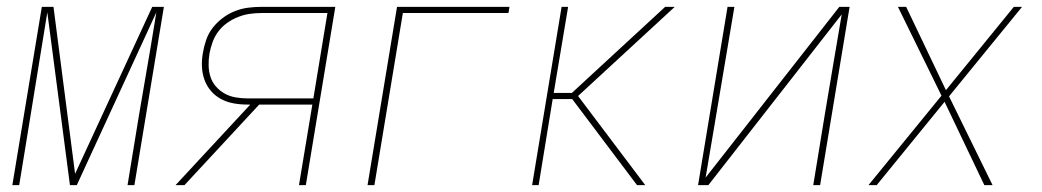

<svg xmlns="http://www.w3.org/2000/svg" viewBox="-20 -540 3040 560"><path d="M16 0 102 -520H136L199 -33L424 -520H458L372 0H352L369 -104Q385 -204 402.5 -304Q420 -404 436 -504L204 0H184L118 -504Q102 -404 85.5 -304Q69 -204 53 -104L36 0Z M492 0 710 -235H702Q681 -235 661.5 -238.5Q642 -242 625 -251Q608 -260 595.5 -274.5Q583 -289 576.5 -307Q570 -325 569 -345.5Q568 -366 572 -387Q575 -405 581.5 -424Q588 -443 600.5 -459Q613 -475 629.5 -487.5Q646 -500 665 -507.5Q684 -515 703.5 -517.5Q723 -520 742 -520H958L872 0H852L891 -235H736L518 0ZM702 -253H894L935 -502H742Q725 -502 708 -499.5Q691 -497 674.5 -490.5Q658 -484 643 -473.5Q628 -463 617 -448.5Q606 -434 600 -417Q594 -400 591 -384Q588 -366 588.5 -348.5Q589 -331 594 -315.5Q599 -300 610 -287.5Q621 -275 635.5 -267Q650 -259 667 -256Q684 -253 702 -253Z M1052 0 1138 -520H1466L1463 -502H1155L1072 0Z M1838 0 1649 -251H1592L1551 0H1532L1618 -520H1637L1595 -269H1648L1920 -520H1948L1666 -260L1862 0Z M2016 0 2102 -520H2122L2087 -312Q2075 -239 2062.5 -166.5Q2050 -94 2038 -22L2428 -520H2458L2372 0H2352L2386 -208Q2398 -281 2410.5 -353.5Q2423 -426 2435 -498L2046 0Z M2513 0 2726 -261 2599 -520H2623L2739 -277L2937 -520H2961L2748 -259L2875 0H2851L2735 -243L2537 0Z"/></svg>

Font: Iosevka Thin Oblique
Style: Regular
Weight: 100
Italic angle: -9°
Monospace: yes
Designer: Belleve Invis
Foundry: Belleve Invis
Version: Version 32.5.0; ttfautohint (v1.8.4)